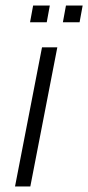

<svg xmlns="http://www.w3.org/2000/svg" viewBox="-20 -670 317 690"><path d="M34 0H89L186 -500H131ZM206 -590H266L277 -650H217ZM88 -590H148L159 -650H99Z"/></svg>

Font: Uncut Sans Light Italic
Style: Regular
Weight: 300
Italic angle: -11°
Designer: Kasper Nordkvist
Foundry: UNCUT.wtf
Version: Version 1.304;Glyphs 3.2 (3246)